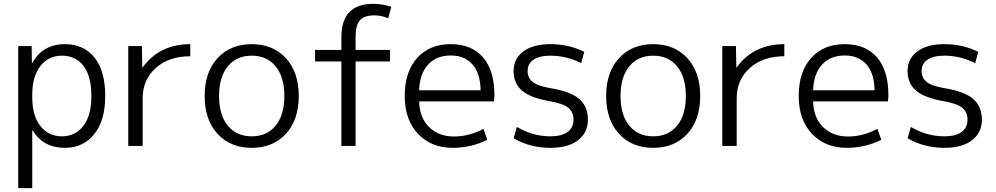

<svg xmlns="http://www.w3.org/2000/svg" viewBox="-20 -760 5189 1000"><path d="M318 10Q205 10 150 -81H148V220H75V-520H145L146 -432H148Q203 -530 318 -530Q416 -530 472 -460.5Q528 -391 528 -260Q528 -132 470.5 -61Q413 10 318 10ZM456 -260Q456 -362 415.5 -416Q375 -470 302 -470Q233 -470 190.5 -416Q148 -362 148 -267V-253Q148 -156 191 -103Q234 -50 302 -50Q373 -50 414.5 -104.5Q456 -159 456 -260Z M648 -520H719L721 -409H723Q811 -530 971 -530V-467Q860 -467 791.5 -406Q723 -345 723 -248V0H648Z M1415.5 -414.5Q1370 -470 1291 -470Q1212 -470 1166.5 -414.5Q1121 -359 1121 -260Q1121 -161 1166.5 -105.5Q1212 -50 1291 -50Q1370 -50 1415.5 -105.5Q1461 -161 1461 -260Q1461 -359 1415.5 -414.5ZM1469 -63Q1402 10 1291 10Q1180 10 1113 -63Q1046 -136 1046 -260Q1046 -384 1113 -457Q1180 -530 1291 -530Q1402 -530 1469 -457Q1536 -384 1536 -260Q1536 -136 1469 -63Z M1621 -500H1758V-567Q1758 -740 1924 -740Q1970 -740 2018 -725L2002 -665Q1965 -680 1931 -680Q1877 -680 1854.5 -654.5Q1832 -629 1832 -567V-500H2011V-440H1832V0H1758V-440H1621Z M2163 -232Q2165 -147 2215 -98Q2265 -49 2345 -49Q2422 -49 2498 -89L2518 -32Q2434 10 2338 10Q2226 10 2157 -63Q2088 -136 2088 -260Q2088 -386 2152.5 -458Q2217 -530 2328 -530Q2436 -530 2495.5 -461.5Q2555 -393 2555 -265Q2555 -252 2553 -232ZM2163 -290H2483Q2482 -377 2441 -424Q2400 -471 2328 -471Q2253 -471 2209.5 -423.5Q2166 -376 2163 -290Z M2847 -530Q2942 -530 3023 -490L3007 -431Q2930 -470 2847 -470Q2789 -470 2758.5 -449Q2728 -428 2728 -390Q2728 -354 2754.5 -333Q2781 -312 2851 -300Q2953 -283 2997.5 -244Q3042 -205 3042 -137Q3042 -69 2990.5 -29.5Q2939 10 2847 10Q2740 10 2655 -40L2672 -99Q2754 -50 2847 -50Q2905 -50 2936 -72.5Q2967 -95 2967 -137Q2967 -177 2939.5 -199Q2912 -221 2843 -233Q2744 -250 2699.5 -287.5Q2655 -325 2655 -390Q2655 -454 2705.5 -492Q2756 -530 2847 -530Z M3506.5 -414.5Q3461 -470 3382 -470Q3303 -470 3257.5 -414.5Q3212 -359 3212 -260Q3212 -161 3257.5 -105.5Q3303 -50 3382 -50Q3461 -50 3506.5 -105.5Q3552 -161 3552 -260Q3552 -359 3506.5 -414.5ZM3560 -63Q3493 10 3382 10Q3271 10 3204 -63Q3137 -136 3137 -260Q3137 -384 3204 -457Q3271 -530 3382 -530Q3493 -530 3560 -457Q3627 -384 3627 -260Q3627 -136 3560 -63Z M3742 -520H3813L3815 -409H3817Q3905 -530 4065 -530V-467Q3954 -467 3885.5 -406Q3817 -345 3817 -248V0H3742Z M4215 -232Q4217 -147 4267 -98Q4317 -49 4397 -49Q4474 -49 4550 -89L4570 -32Q4486 10 4390 10Q4278 10 4209 -63Q4140 -136 4140 -260Q4140 -386 4204.5 -458Q4269 -530 4380 -530Q4488 -530 4547.5 -461.5Q4607 -393 4607 -265Q4607 -252 4605 -232ZM4215 -290H4535Q4534 -377 4493 -424Q4452 -471 4380 -471Q4305 -471 4261.5 -423.5Q4218 -376 4215 -290Z M4899 -530Q4994 -530 5075 -490L5059 -431Q4982 -470 4899 -470Q4841 -470 4810.5 -449Q4780 -428 4780 -390Q4780 -354 4806.5 -333Q4833 -312 4903 -300Q5005 -283 5049.5 -244Q5094 -205 5094 -137Q5094 -69 5042.5 -29.5Q4991 10 4899 10Q4792 10 4707 -40L4724 -99Q4806 -50 4899 -50Q4957 -50 4988 -72.5Q5019 -95 5019 -137Q5019 -177 4991.5 -199Q4964 -221 4895 -233Q4796 -250 4751.5 -287.5Q4707 -325 4707 -390Q4707 -454 4757.5 -492Q4808 -530 4899 -530Z"/></svg>

Font: Mplus 1p
Style: Regular
Weight: 400
Version: Version 1.061